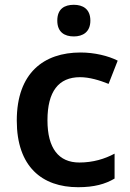

<svg xmlns="http://www.w3.org/2000/svg" viewBox="-20 -771 541 801"><path d="M288 -751C249 -751 219 -734 219 -685C219 -637 249 -619 288 -619C325 -619 357 -637 357 -685C357 -734 325 -751 288 -751ZM306 10C373 10 419 -3 458 -26V-130C417 -108 368 -93 311 -93C225 -93 178 -152 178 -269C178 -389 224 -449 314 -449C353 -449 396 -436 433 -421L471 -518C432 -538 374 -552 316 -552C163 -552 50 -467 50 -268C50 -76 155 10 306 10Z"/></svg>

Font: Noto Sans Syriac SemiBold
Style: Regular
Weight: 600
Designer: Patrick Giasson and the Monotype Design Team
Foundry: Monotype Imaging Inc.
Version: Version 3.000